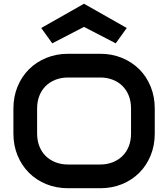

<svg xmlns="http://www.w3.org/2000/svg" viewBox="-20 -998 900 1028"><path d="M808.6 -283.2Q808.6 -219.2 786.6 -165.5Q764.6 -111.8 725.6 -72.8Q686.5 -33.7 633.1 -12Q579.6 9.8 516.6 9.8H344.7Q281.7 9.8 228 -12Q174.3 -33.7 135.3 -72.8Q96.2 -111.8 74 -165.5Q51.8 -219.2 51.8 -283.2V-417Q51.8 -480.5 74 -534.4Q96.2 -588.4 135.3 -627.2Q174.3 -666 228 -688Q281.7 -710 344.7 -710H516.6Q579.6 -710 633.1 -688Q686.5 -666 725.6 -627.2Q764.6 -588.4 786.6 -534.4Q808.6 -480.5 808.6 -417ZM681.6 -417Q681.6 -454.6 669.7 -485.1Q657.7 -515.6 636 -537.4Q614.3 -559.1 583.7 -571Q553.2 -583 516.6 -583H344.7Q307.6 -583 277.1 -571Q246.6 -559.1 224.6 -537.4Q202.6 -515.6 190.7 -485.1Q178.7 -454.6 178.7 -417V-283.2Q178.7 -245.6 190.7 -215.1Q202.6 -184.6 224.6 -162.8Q246.6 -141.1 277.1 -129.2Q307.6 -117.2 344.7 -117.2H515.6Q552.7 -117.2 583.3 -129.2Q613.8 -141.1 635.7 -162.8Q657.7 -184.6 669.7 -215.1Q681.6 -245.6 681.6 -283.2ZM599.6 -766.1 429.7 -854 259.8 -766.1 200.7 -848.1 429.7 -978 658.7 -848.1Z"/></svg>

Font: Audiowide
Style: Regular
Weight: 400
Designer: Astigmatic (AOETI)
Foundry: Astigmatic (AOETI)
Version: Version 1.002